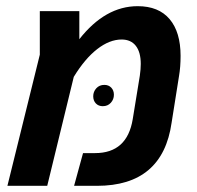

<svg xmlns="http://www.w3.org/2000/svg" viewBox="-20 -602 637 622"><path d="M565 -421Q565 -385 560 -356L536 -205Q507 0 294 0H220L249 -106H288Q392 -106 410 -216L433 -357Q436 -378 436 -395Q436 -433 420 -453.5Q404 -474 374 -474Q335 -474 295 -443Q255 -412 219 -353L133 0H4L109 -425V-566H237V-475Q321 -582 426 -582Q494 -582 529.5 -540Q565 -498 565 -421ZM349 -295Q349 -309 340.5 -318Q332 -327 318 -327Q302 -327 292 -316Q282 -305 282 -290Q282 -276 290.5 -267Q299 -258 313 -258Q329 -258 339 -269Q349 -280 349 -295Z"/></svg>

Font: FiraGO Medium
Style: Italic
Weight: 500
Italic angle: -8°
Designer: bBox Type GmbH
Foundry: bBox Type GmbH
Version: Version 1.001